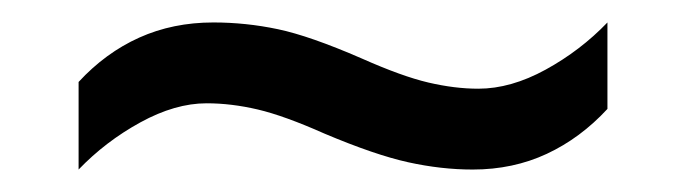

<svg xmlns="http://www.w3.org/2000/svg" viewBox="-20 -438 612 171"><path d="M269 -319Q233 -335 209.5 -340.5Q186 -346 164 -346Q136 -346 105 -329Q74 -312 50 -287V-365Q74 -391 104 -404.5Q134 -418 170 -418Q199 -418 227.5 -412Q256 -406 302 -386Q338 -370 361.5 -364.5Q385 -359 406 -359Q435 -359 466 -376Q497 -393 521 -418V-341Q497 -315 467 -301Q437 -287 401 -287Q373 -287 343.5 -293.5Q314 -300 269 -319Z"/></svg>

Font: ing115
Style: Regular
Weight: 400
Designer: Monotype Design Team
Foundry: Monotype Imaging Inc.
Version: Version 2.013